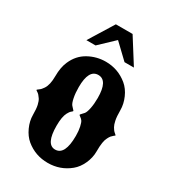

<svg xmlns="http://www.w3.org/2000/svg" viewBox="-212 -964 988 1107"><g transform="rotate(30 282.0 -410.5)"><path d="M284.7 33.2Q201.7 33.2 139.6 -18.1Q109.9 -43 91.6 -83.5Q73.2 -124 73.2 -164.1Q73.2 -204.6 67.9 -228Q62.5 -251.5 54.2 -263.7Q41 -283.7 29.8 -290.5Q18.6 -297.4 18.6 -299.3Q18.6 -301.3 30.8 -309.8Q43 -318.4 53.7 -335Q73.2 -363.8 73.2 -422.4Q73.2 -481 91.3 -521.5Q117.2 -581.1 170.4 -610.6Q223.6 -640.1 284.7 -640.1Q366.7 -640.1 429.7 -587.9Q460 -562.5 478 -521.5Q496.1 -480.5 496.1 -439Q496.1 -397.5 501.2 -373Q506.3 -348.6 513.7 -335.9Q523.4 -318.4 534.2 -309.8Q544.9 -301.3 544.9 -298.8L536.6 -292.5Q527.3 -284.7 522.9 -279.3Q516.6 -271.5 510.7 -259.3Q503.4 -246.1 499.8 -224.1Q496.1 -202.1 496.1 -163.1Q496.1 -123.5 478 -83.3Q460 -43 429.7 -18.1Q367.2 33.2 284.7 33.2ZM283.2 -54.7Q348.1 -54.7 348.1 -183.1Q348.1 -216.8 342.5 -241.9Q336.9 -267.1 330.1 -276.4Q323.7 -284.7 315.9 -290Q308.1 -295.4 305.7 -298.8Q305.7 -301.8 312.5 -308.3Q319.3 -314.9 327.1 -324.2Q335.9 -335.4 342 -365.7Q348.1 -396 348.1 -435.1Q348.1 -552.2 285.2 -552.2Q221.7 -552.2 221.7 -435.1Q221.7 -395.5 227.8 -365.5Q233.9 -335.4 242.7 -324.2Q250 -314.9 256.8 -308.6Q263.7 -302.2 263.7 -299.8Q263.7 -297.4 254.9 -290.5Q246.1 -283.7 237.3 -266.6Q222.2 -238.3 222.2 -178.2Q222.2 -54.7 283.2 -54.7ZM124.5 -691.4 226.1 -855.5H337.4L440.9 -691.4H378.4L282.2 -783.2L185.5 -691.4Z"/></g></svg>

Font: Sancreek
Style: Regular
Weight: 400
Designer: Vernon Adams
Foundry: Vernon Adams
Version: Version 1.100; ttfautohint (v1.8.4.7-5d5b)